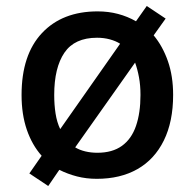

<svg xmlns="http://www.w3.org/2000/svg" viewBox="-20 -587 649 641"><path d="M558 -270Q558 -181 527 -118Q496 -55 439 -22.5Q382 10 303 10Q268 10 237 2Q206 -6 178 -20L141 34L78 -8L119 -67Q87 -103 69.5 -154Q52 -205 52 -270Q52 -404 120 -476.5Q188 -549 306 -549Q342 -549 374 -540.5Q406 -532 434 -516L470 -567L533 -525L493 -469Q523 -433 540.5 -383Q558 -333 558 -270ZM161 -270Q161 -237 165.5 -208Q170 -179 181 -156L381 -441Q367 -450 347 -455.5Q327 -461 304 -461Q229 -461 195 -411Q161 -361 161 -270ZM449 -270Q449 -302 444 -329Q439 -356 431 -378L231 -95Q246 -86 265 -81.5Q284 -77 305 -77Q355 -77 387 -100Q419 -123 434 -166.5Q449 -210 449 -270Z"/></svg>

Font: Noto Sans Thai Medium
Style: Regular
Weight: 500
Designer: Monotype Design Team
Foundry: Monotype Imaging Inc.
Version: Version 2.001